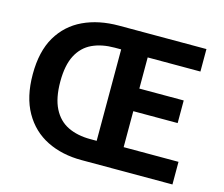

<svg xmlns="http://www.w3.org/2000/svg" viewBox="-104 -880 1188 1019"><g transform="rotate(15 490.5 -370.5)"><path d="M421.7 0Q314.5 0 231.6 -41.3Q148.7 -82.6 101.5 -165.9Q54.2 -249.2 54.2 -373.6Q54.2 -499 101.8 -580Q149.5 -661 234.1 -700.9Q318.6 -740.8 429.7 -740.8H910.1V-617.3H620.4V-446.1H864.2V-321.9H620.4V-124.3H921.8V0ZM438.4 -119.6H473.4V-622H438.4Q367.5 -622 315.1 -597.6Q262.7 -573.1 234.1 -518.6Q205.5 -464.1 205.5 -373.6Q205.5 -283.3 234.1 -226.9Q262.7 -170.5 315.1 -145Q367.5 -119.6 438.4 -119.6Z"/></g></svg>

Font: Noto Sans JP
Style: Regular
Weight: 100
Designer: Ryoko NISHIZUKA 西塚涼子 (kana, bopomofo & ideographs); Paul D. Hunt (Latin, Greek & Cyrillic); Sandoll Communications 산돌커뮤니
Foundry: Adobe
Version: Version 2.004;hotconv 1.0.118;makeotfexe 2.5.65603